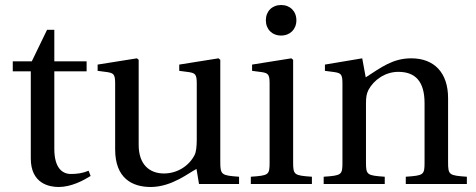

<svg xmlns="http://www.w3.org/2000/svg" viewBox="-20 -735 1900 767"><path d="M31 -450H103V-102C103 0 179 12 214 12C265 12 313 -14 342 -32L334 -53C310 -43 288 -40 263 -40C229 -40 197 -64 197 -140V-450H326V-490H197V-616H168L107 -490H31Z M370 -452 408 -447C434 -443 440 -438 440 -402V-138C440 -23 508 12 582 12C667 12 736 -46 765 -60L775 0H935V-29C866 -34 860 -36 860 -87V-496L853 -502L696 -477V-452L734 -447C760 -443 766 -438 766 -402V-177C766 -149 763 -127 758 -117C735 -71 687 -42 635 -42C577 -42 534 -78 534 -156V-496L527 -502L370 -477Z M1042 -654C1042 -618 1067 -593 1103 -593C1139 -593 1164 -618 1164 -654C1164 -690 1139 -715 1103 -715C1067 -715 1042 -690 1042 -654ZM982 0H1226V-29C1155 -34 1151 -36 1151 -87V-496L1144 -502L987 -477V-452L1025 -447C1051 -443 1057 -438 1057 -402V-87C1057 -36 1054 -34 982 -29Z M1273 0H1517V-29C1446 -34 1442 -36 1442 -87V-321C1442 -346 1444 -360 1452 -376C1473 -415 1518 -448 1571 -448C1639 -448 1676 -410 1676 -323V-87C1676 -36 1673 -34 1601 -29V0H1845V-29C1774 -34 1770 -36 1770 -87V-343C1770 -444 1715 -502 1623 -502C1549 -502 1503 -466 1441 -426L1427 -502L1278 -477V-452L1316 -447C1342 -443 1348 -438 1348 -402V-87C1348 -36 1345 -34 1273 -29Z"/></svg>

Font: Lingua Franca
Style: Regular
Weight: 400
Version: Version 1.19